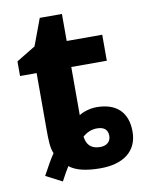

<svg xmlns="http://www.w3.org/2000/svg" viewBox="-80 -719 612 813"><g transform="rotate(-10 225.5 -312.5)"><path d="M94.2 -192.9C94.2 -149.9 94.7 -110.8 106 -87.9C92.3 -67.9 75.2 -38.6 54.2 1L124 37.1C139.2 8.3 150.9 -11.7 158.2 -22.9C185.1 -1 229.5 9.8 291 9.8C391.1 9.8 451.2 -36.6 451.2 -120.1C451.2 -203.6 403.3 -248 318.8 -248C291 -248 261.2 -238.8 243.2 -227.1V-434.1H396V-545.9H243.2V-662.1H147.9L105 -546.9L22.9 -497.1V-434.1H94.2ZM305.2 -79.1C268.1 -79.1 247.6 -97.7 243.2 -134.8C261.7 -150.9 282.2 -159.2 304.2 -159.2C335.4 -159.2 351.1 -146 351.1 -119.1C351.1 -95.2 334.5 -79.1 305.2 -79.1Z"/></g></svg>

Font: Noto Reveo Sans
Style: Bold
Weight: 700
Designer: Monotype Design team
Foundry: Monotype Imaging Inc.
Version: Version 1.04